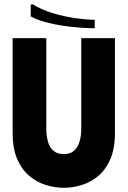

<svg xmlns="http://www.w3.org/2000/svg" viewBox="-20 -881 606 912"><path d="M526 -248V-700H366V-270Q366 -235 357.5 -207.5Q349 -180 331 -164.5Q313 -149 283 -149Q253 -149 234.5 -164.5Q216 -180 208 -207.5Q200 -235 200 -270V-700H40V-248Q40 -176 61.5 -126Q83 -76 118.5 -46Q154 -16 197 -2.5Q240 11 283 11Q326 11 369 -2.5Q412 -16 447.5 -46Q483 -76 504.5 -126Q526 -176 526 -248ZM135 -861Q176 -835 231 -818.5Q286 -802 339.5 -794.5Q393 -787 430 -787V-747Q403 -747 363.5 -749.5Q324 -752 280 -758.5Q236 -765 195.5 -776Q155 -787 126 -803V-859Z"/></svg>

Font: Phudu Light
Style: Bold
Weight: 700
Version: Version 1.005;gftools[0.9.23]